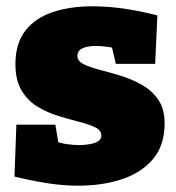

<svg xmlns="http://www.w3.org/2000/svg" viewBox="-20 -575 559 610"><path d="M226 -397Q226 -381 246 -371Q266 -361 297.5 -353Q329 -345 364.5 -334Q400 -323 431.5 -305Q463 -287 483 -258Q503 -229 503 -183Q503 -113 466 -69.5Q429 -26 367 -5.5Q305 15 228 15Q181 15 130 7Q79 -1 26 -14L32 -179H156L169 -100L154 -127Q171 -120 193 -117Q215 -114 231 -114Q249 -114 265.5 -117Q282 -120 292 -126.5Q302 -133 302 -144Q302 -161 282.5 -170.5Q263 -180 231.5 -188Q200 -196 165.5 -206.5Q131 -217 99.5 -236Q68 -255 48.5 -287.5Q29 -320 29 -371Q29 -437 60.5 -477.5Q92 -518 147.5 -536.5Q203 -555 273 -555Q323 -555 374.5 -547.5Q426 -540 480 -526L473 -372H348L330 -449L356 -420Q314 -429 284 -429Q258 -429 242 -421.5Q226 -414 226 -397Z"/></svg>

Font: Bitter Thin Black
Style: Regular
Weight: 900
Version: Version 3.020